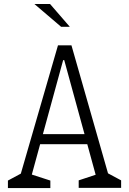

<svg xmlns="http://www.w3.org/2000/svg" viewBox="-20 -962 660 982"><path d="M20.5 -38.5 101.5 -82 78 -44.5 276.5 -730H345.5L540 -49L518.5 -83L599.5 -39.5V-1H382.5V-39.5L483.5 -73L474.5 -49L308.5 -654.5H303L136 -44.5L134 -72L237.5 -38.5V0H20.5ZM163 -276H454.5V-224.5H163ZM156 -941.5H236L337 -825H292.5Z"/></svg>

Font: Monaspace Xenon Var
Style: Regular
Weight: 400
Designer: Riley Cran and the Lettermatic Team
Version: Version 1.000 (Monaspace Xenon Var)